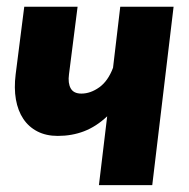

<svg xmlns="http://www.w3.org/2000/svg" viewBox="-20 -538 548 558"><path d="M484.5 -518.5 422.5 0H267.5L291.5 -200Q259.5 -170 224.2 -156.5Q189 -143 148 -143Q114 -143 88.8 -156Q63.5 -169 47.8 -192.5Q32 -216 26.2 -249Q20.5 -282 25.5 -322L50.5 -518.5H205.5L180.5 -322Q177 -296.5 185.5 -281.2Q194 -266 216.5 -266Q243 -266 268.5 -284.2Q294 -302.5 308.5 -341L329.5 -518.5Z"/></svg>

Font: Lato ExtraBold
Style: Italic
Weight: 800
Italic angle: -7°
Designer: Lukasz Dziedzic with Adam Twardoch and Botio Nikoltchev
Foundry: tyPoland Lukasz Dziedzic
Version: Version 2.015; 2015-08-06; http://www.latofonts.com/